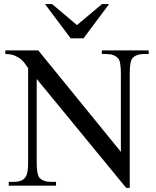

<svg xmlns="http://www.w3.org/2000/svg" viewBox="-20 -909 763 940"><path d="M685.1 -644.5Q664.1 -644.5 648.9 -638.4Q633.8 -632.3 625.5 -619.6Q615.2 -603 615.2 -547.4V10.7H597.7L159.7 -522.5V-115.7Q159.7 -54.7 173.3 -38.6Q191.4 -18.6 231.4 -18.6H254.4V0H22.9V-18.6H45.9Q67.9 -18.6 82.8 -24.4Q97.7 -30.3 106 -43.9Q111.8 -51.8 114.7 -69.1Q117.7 -86.4 117.7 -115.7V-575.7Q112.8 -581.1 105.7 -592.5Q98.6 -604 86.2 -615.5Q73.7 -627 54.4 -635.7Q35.2 -644.5 5.9 -644.5V-662.1H167.5L571.8 -165.5V-547.4Q571.8 -610.4 558.1 -623.5Q540 -644.5 500.5 -644.5H478.5V-662.1H708V-644.5ZM388.7 -721.2H326.2L200.2 -889.2H234.9L356.9 -786.1L479.5 -889.2H514.2Z"/></svg>

Font: Doulos SIL Afr
Style: Regular
Weight: 400
Designer: Walt Agee, Victor Gaultney, Peter Martin, Debbi Hosken, Becca Hirsbrunner
Foundry: SIL International
Version: Version 5.000